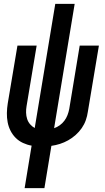

<svg xmlns="http://www.w3.org/2000/svg" viewBox="-20 -755 540 990"><path d="M107 215 143 -4Q120 -8 98.5 -18Q77 -28 61 -44Q45 -60 34.5 -80.5Q24 -101 19.5 -124.5Q15 -148 15.5 -172.5Q16 -197 20 -222L70 -520H169L117 -208Q114 -191 114.5 -174Q115 -157 120 -141.5Q125 -126 135.5 -114Q146 -102 159 -95L265 -735H365L259 -94Q274 -99 288 -109Q302 -119 312 -132.5Q322 -146 328 -161.5Q334 -177 337 -193L391 -520H490L433 -179Q430 -157 422.5 -135.5Q415 -114 401.5 -94.5Q388 -75 370 -59Q352 -43 331.5 -31.5Q311 -20 289 -13Q267 -6 245 -3L209 215Z"/></svg>

Font: Iosevka Curly Semibold
Style: Italic
Weight: 600
Italic angle: -9°
Monospace: yes
Designer: Belleve Invis
Foundry: Belleve Invis
Version: Version 22.1.2; ttfautohint (v1.8.4)